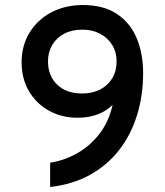

<svg xmlns="http://www.w3.org/2000/svg" viewBox="-20 -732 656 764"><path d="M179.5 12V-84.5Q237 -93.5 288.5 -123Q340 -152.5 376.8 -200.8Q413.5 -249 428 -315Q406.5 -292 370.8 -277.8Q335 -263.5 289 -263.5Q225 -263.5 174.5 -291.8Q124 -320 95 -369.5Q66 -419 66 -484Q66 -551 97.8 -602.5Q129.5 -654 184.5 -683Q239.5 -712 310 -712Q392 -712 445.2 -676.5Q498.5 -641 524 -579.8Q549.5 -518.5 549.5 -441Q549.5 -351.5 525.2 -273.5Q501 -195.5 454 -135Q407 -74.5 338 -36.2Q269 2 179.5 12ZM307 -360Q348 -360 378.8 -376Q409.5 -392 426.8 -420.8Q444 -449.5 444 -488Q444 -524.5 426.5 -553Q409 -581.5 378.2 -597.8Q347.5 -614 308 -614Q266 -614 235.2 -597.8Q204.5 -581.5 187.8 -553Q171 -524.5 171 -488Q171 -430 207.8 -395Q244.5 -360 307 -360Z"/></svg>

Font: Overpass Mono SemiBold
Style: Regular
Weight: 600
Monospace: yes
Designer: Delve Withrington, Dave Bailey
Foundry: Delve Fonts LLC
Version: Version 4.000